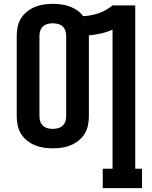

<svg xmlns="http://www.w3.org/2000/svg" viewBox="-20 -763 790 998"><path d="M514 215V114H565V-609Q536 -596 505 -589Q474 -582 442 -579V-158Q442 -134 437 -110.5Q432 -87 419.5 -67Q407 -47 388 -32Q369 -17 347.5 -8Q326 1 302 4.5Q278 8 254 8Q231 8 207 4.5Q183 1 161.5 -8Q140 -17 121 -32Q102 -47 89.5 -67Q77 -87 72 -110.5Q67 -134 67 -158V-578Q67 -601 72 -624.5Q77 -648 89.5 -668Q102 -688 121 -703Q140 -718 161.5 -727Q183 -736 207 -739.5Q231 -743 254 -743Q277 -743 299 -740Q321 -737 341.5 -729.5Q362 -722 380.5 -709.5Q399 -697 412 -679Q454 -681 493.5 -694.5Q533 -708 565 -735H683V114H718V215ZM254 -93Q268 -93 281.5 -96.5Q295 -100 305 -109Q315 -118 319.5 -131Q324 -144 324 -158V-578Q324 -591 319.5 -604Q315 -617 305 -626Q295 -635 281.5 -638.5Q268 -642 254 -642Q241 -642 227.5 -638.5Q214 -635 204 -626Q194 -617 189.5 -604Q185 -591 185 -578V-158Q185 -144 189.5 -131Q194 -118 204 -109Q214 -100 227.5 -96.5Q241 -93 254 -93Z"/></svg>

Font: Iosevka Plex Etoile
Style: Bold
Weight: 700
Designer: Belleve Invis
Foundry: Belleve Invis
Version: Version 25.1.1; ttfautohint (v1.8.4)